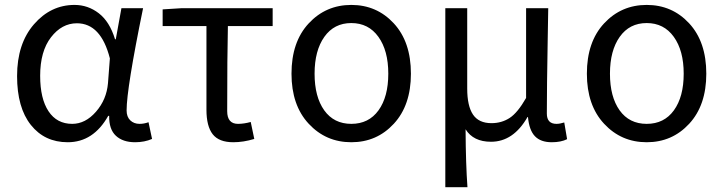

<svg xmlns="http://www.w3.org/2000/svg" viewBox="-20 -577 2999 796"><path d="M260.7 12.7Q165 12.7 107.9 -59.1Q50.8 -130.9 50.8 -261.7Q50.8 -395.5 120.6 -476.1Q190.4 -556.6 289.1 -556.6Q344.7 -556.6 389.6 -522Q434.6 -487.3 457 -414.1H460L483.4 -543H573.2Q504.9 -210 504.9 -119.1Q504.9 -92.8 520 -78.1Q535.2 -63.5 558.6 -63.5Q577.1 -63.5 595.7 -70.3L610.4 -1Q579.1 12.7 540 12.7Q489.3 12.7 460.4 -14.2Q431.6 -41 432.6 -96.7H428.7Q367.2 12.7 260.7 12.7ZM279.3 -63.5Q334 -63.5 377.9 -113.8Q421.9 -164.1 427.7 -232.4L435.5 -335Q398.4 -480.5 298.8 -480.5Q236.3 -480.5 191.4 -422.4Q146.5 -364.3 146.5 -262.7Q146.5 -168 181.2 -115.7Q215.8 -63.5 279.3 -63.5Z M947.3 12.7Q887.7 12.7 861.8 -20.5Q835.9 -53.7 835.9 -122.1V-468.8H654.3V-538.1L732.4 -543H1110.4V-468.8H924.8Q921.9 -345.7 921.9 -116.2Q921.9 -63.5 966.8 -63.5Q991.2 -63.5 1019.5 -71.3L1034.2 -1Q989.3 12.7 947.3 12.7Z M1188.5 -271.5Q1188.5 -403.3 1259.8 -480Q1331.1 -556.6 1436.5 -556.6Q1542 -556.6 1612.8 -480Q1683.6 -403.3 1683.6 -271.5Q1683.6 -140.6 1612.8 -64Q1542 12.7 1436.5 12.7Q1331.1 12.7 1259.8 -64Q1188.5 -140.6 1188.5 -271.5ZM1324.2 -119.6Q1364.3 -63.5 1436.5 -63.5Q1508.8 -63.5 1549.3 -119.6Q1589.8 -175.8 1589.8 -271.5Q1589.8 -367.2 1548.8 -424.3Q1507.8 -481.4 1436.5 -481.4Q1365.2 -481.4 1324.7 -424.3Q1284.2 -367.2 1284.2 -271.5Q1284.2 -175.8 1324.2 -119.6Z M1826.2 199.2V-543H1917V-210Q1917 -137.7 1940.9 -102.1Q1964.8 -66.4 2017.6 -66.4Q2059.6 -66.4 2092.8 -87.9Q2126 -109.4 2161.1 -170.9V-543H2252.9Q2252 -493.2 2250.5 -401.4Q2249 -309.6 2248 -236.8Q2247.1 -164.1 2247.1 -106.4Q2247.1 -63.5 2287.1 -63.5Q2300.8 -63.5 2319.3 -69.3L2331.1 0Q2305.7 12.7 2267.6 12.7Q2221.7 12.7 2197.8 -12.2Q2173.8 -37.1 2168.9 -91.8H2167Q2108.4 10.7 2015.6 10.7Q1942.4 10.7 1910.2 -41Q1911.1 105.5 1918 199.2Z M2413.1 -271.5Q2413.1 -403.3 2484.4 -480Q2555.7 -556.6 2661.1 -556.6Q2766.6 -556.6 2837.4 -480Q2908.2 -403.3 2908.2 -271.5Q2908.2 -140.6 2837.4 -64Q2766.6 12.7 2661.1 12.7Q2555.7 12.7 2484.4 -64Q2413.1 -140.6 2413.1 -271.5ZM2548.8 -119.6Q2588.9 -63.5 2661.1 -63.5Q2733.4 -63.5 2773.9 -119.6Q2814.5 -175.8 2814.5 -271.5Q2814.5 -367.2 2773.4 -424.3Q2732.4 -481.4 2661.1 -481.4Q2589.8 -481.4 2549.3 -424.3Q2508.8 -367.2 2508.8 -271.5Q2508.8 -175.8 2548.8 -119.6Z"/></svg>

Font: Bpmf Zihi Sans Regular
Style: Regular
Weight: 400
Foundry: But Ko
Version: Version 1.320